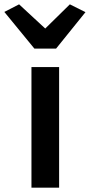

<svg xmlns="http://www.w3.org/2000/svg" viewBox="-58 -865 414 885"><path d="M87 0V-556H214.5V0ZM-38 -810 30 -845 150.5 -733.5 264 -845 336 -809 200.5 -641H100.5Z"/></svg>

Font: Merriweather Sans Medium
Style: Regular
Weight: 500
Designer: Eben Sorkin
Foundry: Eben Sorkin
Version: Version 2.001